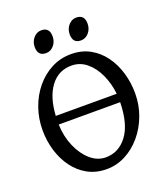

<svg xmlns="http://www.w3.org/2000/svg" viewBox="-147 -909 902 1028"><g transform="rotate(-20 303.5 -394.5)"><path d="M565.4 -315.9Q565.4 -249.5 543.2 -189.9Q521 -130.4 481.9 -84.2Q442.9 -38.1 392.1 -11.7Q341.3 14.6 284.7 14.6Q224.6 14.6 177.7 -11Q130.9 -36.6 98.4 -80.6Q65.9 -124.5 48.8 -180.9Q31.7 -237.3 31.7 -298.8Q31.7 -365.2 53 -425Q74.2 -484.9 112.5 -531Q150.9 -577.1 201.9 -603.5Q252.9 -629.9 313 -629.9Q374.5 -629.9 421.6 -603.5Q468.8 -577.1 500.7 -532.5Q532.7 -487.8 549.1 -431.6Q565.4 -375.5 565.4 -315.9ZM123.5 -297.9Q126 -228 150.9 -171.1Q175.8 -114.3 215.1 -80.3Q254.4 -46.4 301.3 -46.4Q375.5 -46.4 423.3 -109.9Q471.2 -173.3 473.6 -297.9ZM471.7 -346.7Q465.3 -406.2 441.9 -457.5Q418.5 -508.8 380.9 -540Q343.3 -571.3 294.9 -571.3Q219.7 -571.3 175 -511.2Q130.4 -451.2 124.5 -346.7ZM254.4 -753.4Q254.4 -723.1 236.1 -701.7Q217.8 -680.2 191.4 -680.2Q144.5 -680.2 144.5 -731.4Q144.5 -761.7 163.3 -783Q182.1 -804.2 207.5 -804.2Q254.4 -804.2 254.4 -753.4ZM453.6 -753.4Q453.6 -723.1 435.3 -701.7Q417 -680.2 390.1 -680.2Q343.8 -680.2 343.8 -731.4Q343.8 -761.7 362.5 -783Q381.3 -804.2 406.7 -804.2Q453.6 -804.2 453.6 -753.4Z"/></g></svg>

Font: Gentium Book Plus
Style: Regular
Weight: 400
Designer: Victor Gaultney, Annie Olsen, Iska Routamaa, Becca Hirsbrunner
Foundry: SIL International
Version: Version 6.101